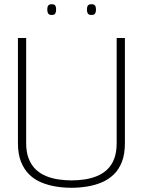

<svg xmlns="http://www.w3.org/2000/svg" viewBox="-20 -880 677 910"><path d="M65 -202V-700H104V-202Q104 -158 116.5 -127Q129 -96 150.5 -76Q172 -56 199.5 -45Q227 -34 258 -29.5Q289 -25 319 -25Q350 -25 380.5 -29.5Q411 -34 438.5 -45Q466 -56 487.5 -76Q509 -96 521 -127Q533 -158 533 -202V-700H572V-202Q572 -150 558 -113.5Q544 -77 519 -53Q494 -29 462 -15.5Q430 -2 393 4Q356 10 319 10Q281 10 244.5 4Q208 -2 175.5 -15.5Q143 -29 118.5 -53Q94 -77 79.5 -113.5Q65 -150 65 -202ZM414 -809Q401 -809 396.5 -816Q392 -823 392 -835Q392 -847 396.5 -853.5Q401 -860 414 -860Q426 -860 430.5 -853.5Q435 -847 435 -835Q435 -823 430.5 -816Q426 -809 414 -809ZM225 -809Q213 -809 208.5 -816Q204 -823 204 -835Q204 -847 208.5 -853.5Q213 -860 225 -860Q238 -860 242 -853.5Q246 -847 246 -835Q246 -823 242 -816Q238 -809 225 -809Z"/></svg>

Font: Georama ExtraCondensed Thin ExtraLight
Style: Regular
Weight: 250
Version: Version 1.001